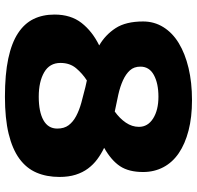

<svg xmlns="http://www.w3.org/2000/svg" viewBox="-30 -759 798 778"><g transform="rotate(90 369.0 -370.0)"><path d="M372 9Q281 9 217.5 -4.5Q154 -18 114.5 -44Q75 -70 57 -107Q39 -144 39 -192Q39 -258 73 -301.5Q107 -345 164 -373Q121 -398 94 -439.5Q67 -481 67 -551Q67 -596 90 -633Q113 -670 155 -695.5Q197 -721 255.5 -735Q314 -749 386 -749Q455 -749 509 -735Q563 -721 600.5 -695.5Q638 -670 657.5 -633Q677 -596 677 -551Q677 -493 653.5 -457.5Q630 -422 579 -393Q604 -381 625.5 -365Q647 -349 663 -327.5Q679 -306 688 -277.5Q697 -249 697 -212Q697 -160 679.5 -119Q662 -78 623 -49.5Q584 -21 522 -6Q460 9 372 9ZM306 -323Q278 -305 256.5 -279.5Q235 -254 235 -216Q235 -172 273 -150Q311 -128 372 -128Q433 -128 467 -147Q501 -166 501 -203Q501 -231 487.5 -249Q474 -267 450.5 -279.5Q427 -292 396.5 -300.5Q366 -309 333 -317ZM250 -540Q250 -514 265 -497.5Q280 -481 305 -469.5Q330 -458 363 -450.5Q396 -443 432 -436Q460 -456 477 -481Q494 -506 494 -534Q494 -570 460 -591.5Q426 -613 372 -613Q318 -613 284 -594.5Q250 -576 250 -540Z"/></g></svg>

Font: Encode Sans Wide
Style: ExtraBold
Weight: 800
Designer: Pablo Impallari, Andres Torresi
Foundry: Pablo Impallari, Andres Torresi
Version: Version 1.000; ttfautohint (v1.00) -l 8 -r 50 -G 200 -x 14 -